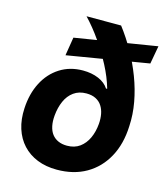

<svg xmlns="http://www.w3.org/2000/svg" viewBox="-110 -815 791 910"><g transform="rotate(15 285.0 -359.5)"><path d="M252.9 10Q199.7 10 157.1 -7Q114.6 -24 85.1 -55.9Q55.7 -87.7 41.5 -132.4Q27.3 -177.1 30.4 -231.9Q34.1 -303.7 62.6 -358.9Q91 -414 140.1 -445.2Q189.1 -476.4 253 -476.4Q295.6 -476.4 329.2 -462.2Q362.9 -448 379.9 -421.3L385.1 -423Q369.7 -476 341.4 -530.2Q313 -584.4 277.4 -635.6Q241.9 -686.7 201.7 -729H371.3Q407.4 -682 438.4 -627.2Q469.3 -572.4 491.6 -513.7Q513.9 -455 524.8 -395.4Q535.7 -335.7 532.3 -278Q528.9 -189.9 493.4 -125.2Q458 -60.6 396.8 -25.3Q335.6 10 252.9 10ZM270.4 -112.3Q307.4 -112.3 332.9 -130.9Q358.3 -149.6 372.7 -181Q387.1 -212.4 390.3 -251.9Q392.3 -277.3 388.2 -299.4Q384.1 -321.4 373.1 -338.6Q362 -355.9 343 -365.7Q324 -375.6 296.4 -375.6Q260.1 -375.6 234.5 -357.1Q208.9 -338.6 194.9 -306.9Q180.9 -275.1 177.4 -236.3Q174.6 -207.1 179.5 -183.8Q184.4 -160.4 196.5 -144.6Q208.6 -128.9 227.3 -120.6Q246 -112.3 270.4 -112.3ZM153.1 -524.7 167.7 -614.9 567.7 -679.7 551.7 -591Z"/></g></svg>

Font: Mona Sans
Style: Italic
Weight: 200
Italic angle: -11.6951°
Designer: Deni Anggara
Foundry: GitHub
Version: Version 2.000